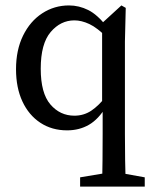

<svg xmlns="http://www.w3.org/2000/svg" viewBox="-20 -469 554 707"><path d="M275 218V184L383 166H413L513 184V218ZM227 11Q171 11 128.5 -17Q86 -45 62.5 -95.5Q39 -146 39 -214Q39 -285 65 -338Q91 -391 135.5 -420Q180 -449 234 -449Q271 -449 305 -432Q339 -415 373 -371H385L376 -329Q338 -367 309 -380.5Q280 -394 254 -394Q203 -394 166.5 -351Q130 -308 130 -216Q130 -126 165.5 -84.5Q201 -43 254 -43Q288 -43 315.5 -61Q343 -79 373 -117L381 -77H371Q343 -30 307.5 -9.5Q272 11 227 11ZM356 218Q357 170 357.5 121Q358 72 358 23V-65L356 -78V-384L427 -449L443 -440L440 -316V23Q440 122 443 218Z"/></svg>

Font: Lisu Bosa
Style: Regular
Weight: 400
Designer: David Morse, Annie Olsen, Victor Gaultney, Frank Grießhammer (Latin)
Foundry: SIL International
Version: Version 2.000